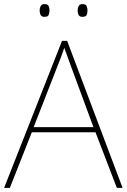

<svg xmlns="http://www.w3.org/2000/svg" viewBox="-20 -915 617 935"><path d="M549 0 445 -271H135L28 0H0L282 -716H307L577 0ZM325 -594Q319 -611 311 -632.5Q303 -654 293 -682Q286 -660 277 -636.5Q268 -613 260 -593L144 -296H435ZM173 -864Q173 -876 178 -885.5Q183 -895 196 -895Q213 -895 217 -885.5Q221 -876 221 -864Q221 -851 217 -842Q213 -833 196 -833Q183 -833 178 -842Q173 -851 173 -864ZM358 -864Q358 -876 363 -885.5Q368 -895 381 -895Q398 -895 402 -885.5Q406 -876 406 -864Q406 -851 402 -842Q398 -833 381 -833Q368 -833 363 -842Q358 -851 358 -864Z"/></svg>

Font: Noto Sans Lao Looped Thin
Style: Regular
Weight: 100
Designer: Mark Frömberg, Ben Mitchell
Foundry: The Fontpad Ltd
Version: Version 1.002; ttfautohint (v1.8.4.7-5d5b)